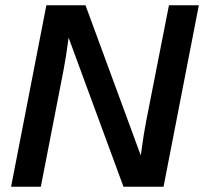

<svg xmlns="http://www.w3.org/2000/svg" viewBox="-20 -708 774 728"><path d="M221.2 -443.8 134.8 0H22L155.8 -688H304.2L513.7 -118.7Q520.5 -168 525.1 -196.8Q529.8 -225.6 534.2 -248.5L620.6 -688H733.9L600.1 0H448.2L240.2 -564.9Q234.9 -524.9 230 -494.4Q225.1 -463.9 221.2 -443.8Z"/></svg>

Font: Arimo SemiBold
Style: Italic
Weight: 600
Italic angle: -12°
Version: Version 1.33